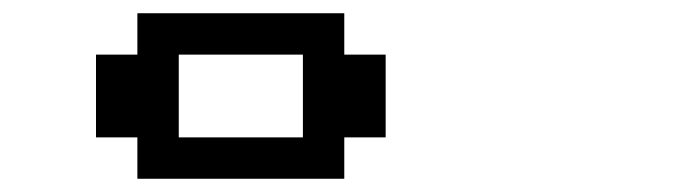

<svg xmlns="http://www.w3.org/2000/svg" viewBox="-20 -895 1040 290"><path d="M187.5 -687.5H125V-812.5H187.5V-875H500V-812.5H562.5V-687.5H500V-625H187.5ZM437.5 -687.5V-812.5H250V-687.5Z"/></svg>

Font: HE신이문
Style: regular
Weight: 500
Monospace: yes
Designer: Taeyun An (WindowsTiger)
Version: v1.1